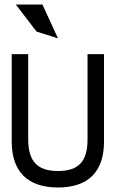

<svg xmlns="http://www.w3.org/2000/svg" viewBox="-20 -820 518 851"><path d="M237 -650 168 -800H50L142 -680ZM368 -580V-202C368 -107 331 -62 237 -62C143 -62 105 -108 105 -202V-580H32V-192C32 -58 104 11 237 11C370 11 441 -58 441 -192V-580Z"/></svg>

Font: Charger
Style: Regular
Weight: 400
Designer: Jasper
Foundry: Cannot Into Space Fonts
Version: Version 0.98